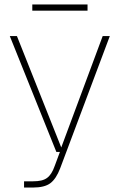

<svg xmlns="http://www.w3.org/2000/svg" viewBox="-20 -692 537 862"><path d="M88 150V122H128Q149 122 164.5 118.5Q180 115 191 107Q202 99 210.5 85.5Q219 72 226 52L249 -10H233L24 -530H56L255 -30L441 -530H473L250 64Q232 111 206 130.5Q180 150 128 150ZM125 -644V-672H373V-644Z"/></svg>

Font: Geist Thin
Style: Regular
Weight: 400
Designer: Basement.studio, Andrés Briganti, Mateo Zaragoza
Foundry: Basement.studio, Vercel, Andrés Briganti, Guido Ferreyra, Mateo Zaragoza
Version: Version 1.401